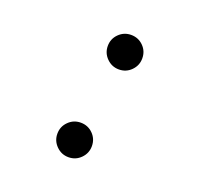

<svg xmlns="http://www.w3.org/2000/svg" viewBox="-100 -637 786 756"><g transform="rotate(20 293.0 -258.5)"><path d="M327.1 -382.8Q297.4 -382.8 276.1 -404.1Q254.9 -425.3 254.9 -455.1Q254.9 -485.4 276.1 -506.3Q297.4 -527.3 327.1 -527.3Q357.4 -527.3 378.4 -506.3Q399.4 -485.4 399.4 -455.1Q399.4 -425.3 378.4 -404.1Q357.4 -382.8 327.1 -382.8ZM258.8 9.8Q229 9.8 207.8 -11.5Q186.5 -32.7 186.5 -62.5Q186.5 -92.8 207.8 -113.8Q229 -134.8 258.8 -134.8Q289.1 -134.8 310.1 -113.8Q331.1 -92.8 331.1 -62.5Q331.1 -32.7 310.1 -11.5Q289.1 9.8 258.8 9.8Z"/></g></svg>

Font: Cascadia Code PL
Style: Italic
Weight: 400
Italic angle: -10°
Monospace: yes
Designer: Aaron Bell
Foundry: Saja Typeworks
Version: Version 2404.023